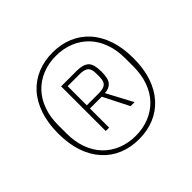

<svg xmlns="http://www.w3.org/2000/svg" viewBox="-112 -826 645 645"><g transform="rotate(-45 210.0 -504.0)"><path d="M210 -298Q171 -298 138 -311.5Q105 -325 81 -351.5Q57 -378 44 -416Q31 -454 31 -504Q31 -553 44 -591.5Q57 -630 81 -656.5Q105 -683 138 -696.5Q171 -710 210 -710Q249 -710 282 -696.5Q315 -683 339 -656.5Q363 -630 376 -591.5Q389 -553 389 -504Q389 -454 376 -416Q363 -378 339 -351.5Q315 -325 282 -311.5Q249 -298 210 -298ZM210 -314Q245 -314 274.5 -326Q304 -338 325 -360Q346 -382 357.5 -413.5Q369 -445 369 -484V-524Q369 -563 357.5 -594.5Q346 -626 325 -648Q304 -670 274.5 -682Q245 -694 210 -694Q175 -694 145.5 -682Q116 -670 95 -648Q74 -626 62.5 -594.5Q51 -563 51 -524V-484Q51 -445 62.5 -413.5Q74 -382 95 -360Q116 -338 145.5 -326Q175 -314 210 -314ZM166 -397H150V-609H224Q253 -609 267 -597Q281 -585 281 -547Q281 -515 270 -502.5Q259 -490 238 -489L287 -397H268L222 -488H166ZM223 -503Q245 -503 254.5 -511Q264 -519 264 -540V-557Q264 -578 254.5 -586Q245 -594 223 -594H166V-503Z"/></g></svg>

Font: IBM Plex Sans Cond Thin
Style: Regular
Weight: 100
Width: 3
Designer: Mike Abbink, Paul van der Laan, Pieter van Rosmalen
Foundry: Bold Monday
Version: Version 1.3